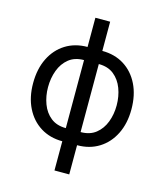

<svg xmlns="http://www.w3.org/2000/svg" viewBox="-131 -826 952 1110"><g transform="rotate(15 345.0 -271.0)"><path d="M300.8 186.5V11.7Q226.6 11.7 170.2 -23.4Q113.8 -58.6 82.3 -122.1Q50.8 -185.5 50.8 -269.5Q50.8 -355 82.3 -418.7Q113.8 -482.4 170.2 -517.6Q226.6 -552.7 300.8 -552.7V-727.5H389.2V-552.7Q463.9 -552.7 520 -517.6Q576.2 -482.4 607.7 -418.7Q639.2 -355 639.2 -269.5Q639.2 -185.5 607.7 -122.1Q576.2 -58.6 520 -23.4Q463.9 11.7 389.2 11.7V186.5ZM389.2 -66.9Q444.3 -66.9 480 -95.2Q515.6 -123.5 533.2 -169.7Q550.8 -215.8 550.8 -269.5Q550.8 -323.7 533.2 -370.4Q515.6 -417 480 -445.6Q444.3 -474.1 389.2 -474.1ZM300.8 -66.9V-474.1Q246.1 -474.1 210.4 -445.6Q174.8 -417 157.5 -370.4Q140.1 -323.7 140.1 -269.5Q140.1 -216.3 157.5 -169.9Q174.8 -123.5 210.4 -95.2Q246.1 -66.9 300.8 -66.9Z"/></g></svg>

Font: Inter-Regular
Style: Regular
Weight: 400
Designer: Rasmus Andersson
Foundry: rsms
Version: Version 4.000;git-a52131595